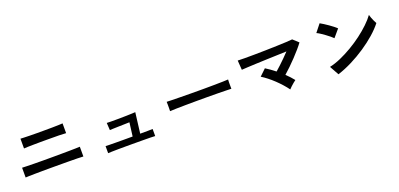

<svg xmlns="http://www.w3.org/2000/svg" viewBox="9 -1568 4982 2400"><g transform="rotate(-20 2500.0 -368.0)"><path d="M112 -153V-283Q131 -282 174 -281Q217 -280 274 -279Q331 -278 394 -278Q457 -278 515 -278Q571 -278 628.5 -278.5Q686 -279 737.5 -279.5Q789 -280 827 -281Q865 -282 880 -283V-153Q859 -155 802.5 -156Q746 -157 670.5 -157.5Q595 -158 515 -158Q477 -158 428.5 -158Q380 -158 330 -157.5Q280 -157 235 -156.5Q190 -156 157.5 -155Q125 -154 112 -153ZM217 -501V-631Q232 -630 264 -629Q296 -628 339.5 -627Q383 -626 430.5 -626Q478 -626 524 -626Q583 -626 635.5 -626.5Q688 -627 726 -628.5Q764 -630 777 -631V-501Q752 -504 685.5 -505Q619 -506 524 -506Q486 -506 438.5 -506Q391 -506 345 -505Q299 -504 264 -503.5Q229 -503 217 -501Z M1185 -86V-180Q1200 -179 1234 -178.5Q1268 -178 1313 -177.5Q1358 -177 1408 -177Q1458 -177 1505 -177H1544L1567 -358Q1536 -357 1495.5 -356Q1455 -355 1416 -354Q1377 -353 1346.5 -352Q1316 -351 1304 -350L1298 -447Q1313 -446 1352.5 -445.5Q1392 -445 1442.5 -445.5Q1493 -446 1542.5 -447Q1592 -448 1629.5 -449.5Q1667 -451 1679 -452L1645 -178Q1703 -178 1749 -178.5Q1795 -179 1811 -180V-86Q1794 -88 1746 -88.5Q1698 -89 1634 -89.5Q1570 -90 1505 -90Q1466 -90 1416.5 -90Q1367 -90 1319 -89.5Q1271 -89 1234.5 -88Q1198 -87 1185 -86Z M2092 -315Q2093 -329 2093 -353Q2093 -377 2093 -401Q2093 -425 2092 -439Q2111 -438 2159.5 -437Q2208 -436 2275.5 -435Q2343 -434 2420 -433.5Q2497 -433 2574 -433Q2651 -433 2719.5 -434Q2788 -435 2838 -436Q2888 -437 2909 -439Q2908 -426 2907.5 -402Q2907 -378 2907.5 -353.5Q2908 -329 2908 -316Q2883 -317 2834.5 -318Q2786 -319 2721.5 -320Q2657 -321 2584.5 -321Q2512 -321 2438 -321Q2364 -321 2297 -320Q2230 -319 2176.5 -318Q2123 -317 2092 -315Z M3597 -56Q3572 -91 3537 -130.5Q3502 -170 3462 -208Q3422 -246 3381 -278Q3340 -310 3304 -332L3389 -413Q3418 -395 3450 -372.5Q3482 -350 3513 -325Q3543 -351 3578.5 -384Q3614 -417 3649 -452Q3684 -487 3714 -519Q3657 -517 3586.5 -514.5Q3516 -512 3442.5 -509.5Q3369 -507 3302.5 -504Q3236 -501 3185.5 -498.5Q3135 -496 3112 -494L3103 -620Q3137 -618 3195.5 -618Q3254 -618 3326.5 -618.5Q3399 -619 3475.5 -621Q3552 -623 3622.5 -625Q3693 -627 3748.5 -630Q3804 -633 3833 -636L3906 -569Q3882 -536 3846.5 -495Q3811 -454 3769.5 -410Q3728 -366 3684.5 -324Q3641 -282 3602 -248Q3629 -222 3653.5 -196Q3678 -170 3697 -145Q3684 -136 3665 -120Q3646 -104 3627.5 -87Q3609 -70 3597 -56Z M4228 -28 4160 -151Q4231 -166 4309.5 -200.5Q4388 -235 4467 -281.5Q4546 -328 4617 -381.5Q4688 -435 4745.5 -490Q4803 -545 4839 -595Q4843 -578 4852.5 -553Q4862 -528 4873 -504.5Q4884 -481 4892 -468Q4843 -405 4769.5 -340.5Q4696 -276 4607 -216.5Q4518 -157 4421 -108Q4324 -59 4228 -28ZM4335 -469Q4322 -483 4298.5 -502Q4275 -521 4246.5 -542Q4218 -563 4191 -580.5Q4164 -598 4144 -607L4224 -708Q4244 -697 4271 -680Q4298 -663 4326.5 -643Q4355 -623 4380 -603.5Q4405 -584 4420 -569Z"/></g></svg>

Font: Zen Kaku Gothic New
Style: Bold
Weight: 700
Designer: Yoshimichi Ohira
Foundry: Positype
Version: Version 1.002